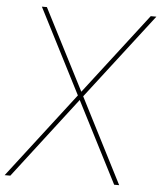

<svg xmlns="http://www.w3.org/2000/svg" viewBox="-75 -827 735 875"><g transform="rotate(5 292.0 -390.0)"><path d="M290 -371.1 4.9 0H-21L279.8 -391.1L81.1 -779.8H104L293.9 -409.2L579.1 -779.8H605L304.2 -389.2L502.9 0H480Z"/></g></svg>

Font: Cooper Hewitt
Style: Thin Italic
Weight: 702
Designer: Village Type and Design LLC
Foundry: Cooper Hewitt Smithsonian Design Museum
Version: 1.000